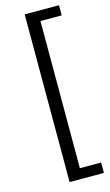

<svg xmlns="http://www.w3.org/2000/svg" viewBox="-136 -859 572 998"><g transform="rotate(-15 150.0 -360.0)"><path d="M107.4 91.8V-810.5H292V-755.9H177.7V36.1H292V91.8Z"/></g></svg>

Font: Min Sans Light
Style: Regular
Weight: 300
Designer: Jinseong-Kim, NotoSansCJK, Nunito
Foundry: Jinseong-Kim
Version: Version 1.400;Glyphs 3.1.2 (3151)